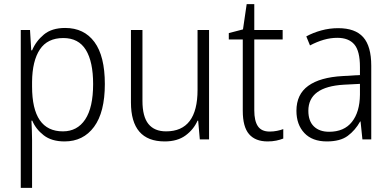

<svg xmlns="http://www.w3.org/2000/svg" viewBox="-20 -678 1902 934"><path d="M297 -542Q389 -542 439.5 -473.5Q490 -405 490 -269Q490 -132 437.5 -61Q385 10 294 10Q231 10 192.5 -20Q154 -50 137 -91H133Q134 -69 135 -44Q136 -19 136 4V236H81V-532H126L132 -433H136Q155 -478 193.5 -510Q232 -542 297 -542ZM288 -493Q211 -493 174 -437.5Q137 -382 136 -280V-257Q136 -39 286 -39Q356 -39 394.5 -97Q433 -155 433 -269Q433 -378 397.5 -435.5Q362 -493 288 -493Z M997 -532V0H952L944 -91H941Q922 -48 882.5 -19Q843 10 781 10Q617 10 617 -180V-532H673V-187Q673 -111 702 -75Q731 -39 788 -39Q941 -39 941 -241V-532Z M1292 -38Q1310 -38 1327.5 -41.5Q1345 -45 1358 -50V-4Q1343 2 1324 6Q1305 10 1282 10Q1222 10 1191.5 -25.5Q1161 -61 1161 -139V-486H1093V-517L1162 -535L1180 -658H1217V-532H1355V-486H1217V-141Q1217 -90 1234.5 -64Q1252 -38 1292 -38Z M1625 -541Q1708 -541 1747 -497Q1786 -453 1786 -358V0H1743L1734 -87H1732Q1708 -44 1671.5 -17Q1635 10 1570 10Q1499 10 1460.5 -31Q1422 -72 1422 -139Q1422 -219 1479.5 -260.5Q1537 -302 1647 -308L1731 -313V-352Q1731 -430 1703.5 -462Q1676 -494 1621 -494Q1588 -494 1555 -484.5Q1522 -475 1488 -457L1470 -501Q1503 -519 1543 -530Q1583 -541 1625 -541ZM1653 -266Q1480 -256 1480 -139Q1480 -89 1507 -63Q1534 -37 1581 -37Q1654 -37 1692 -85Q1730 -133 1731 -217V-270Z"/></svg>

Font: Noto Sans Myanmar UI SemiCondensed Light
Style: Regular
Weight: 300
Width: 4
Designer: Monotype Design Team
Foundry: Monotype Imaging Inc.
Version: Version 2.103; ttfautohint (v1.8.4.7-5d5b)